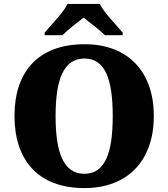

<svg xmlns="http://www.w3.org/2000/svg" viewBox="-20 -951 860 981"><path d="M208 -784V-771H299C320 -793 377 -838 407 -861C437 -838 495 -793 516 -771H607V-784C576 -822 511 -886 490 -931H325C304 -886 239 -822 208 -784ZM411 10C639 10 766 -137 766 -358C766 -580 639 -725 412 -725C171 -725 54 -580 54 -359C54 -137 171 10 411 10ZM411 -63C304 -63 264 -172 264 -358C264 -544 304 -652 412 -652C518 -652 556 -544 556 -358C556 -172 518 -63 411 -63Z"/></svg>

Font: Noto Serif Georgian Black
Style: Regular
Weight: 900
Designer: Monotype Design Team, Akaki Razmadze
Foundry: Google LLC
Version: Version 2.003